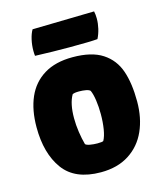

<svg xmlns="http://www.w3.org/2000/svg" viewBox="-116 -857 812 953"><g transform="rotate(-15 290.5 -381.0)"><path d="M294.9 -578.6Q392.6 -578.6 448.2 -542.2Q503.9 -505.9 526.1 -441.4Q548.3 -377 548.3 -283.7Q548.3 -199.2 518.8 -133.1Q489.3 -66.9 429.9 -28.6Q370.6 9.8 284.7 9.8Q151.9 9.8 92.3 -72Q32.7 -153.8 32.7 -288.6Q32.7 -377 61 -441.9Q89.4 -506.8 147.9 -542.7Q206.5 -578.6 294.9 -578.6ZM335 -137.2Q346.2 -156.7 352.1 -192.4Q357.9 -228 357.9 -269.5Q357.9 -307.6 353 -341.1Q348.1 -374.5 339.4 -393.6Q334 -399.9 317.9 -403.1Q301.8 -406.2 282.7 -406.2Q257.8 -406.2 248.5 -400.9Q224.1 -358.9 224.1 -284.2Q224.1 -249 229.5 -212.4Q234.9 -175.8 243.2 -146Q249 -139.6 267.1 -136.5Q285.2 -133.3 304.7 -133.3Q329.6 -133.3 335 -137.2ZM115.7 -659.2Q115.7 -688.5 122.1 -716.6Q128.4 -744.6 139.6 -763.7L457.5 -770.5Q461.4 -752.4 461.4 -732.9Q461.4 -707.5 455.3 -681.4Q449.2 -655.3 438 -633.3Q402.8 -629.9 294.9 -629.9Q208 -629.9 117.2 -633.3Q115.7 -646 115.7 -659.2Z"/></g></svg>

Font: Kavoon
Style: Regular
Weight: 400
Designer: Viktoriya Grabowska
Foundry: Viktoriya Grabowska
Version: Version 1.004; ttfautohint (v1.4.1)